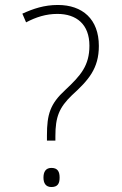

<svg xmlns="http://www.w3.org/2000/svg" viewBox="-20 -744 490 773"><path d="M169 -178H203V-196C203 -273 218 -311 270 -361C336 -421 378 -468 378 -559C378 -667 312 -724 213 -724C158 -724 114 -709 70 -689L85 -654C125 -675 165 -688 211 -688C288 -688 340 -646 340 -560C340 -480 305 -440 243 -382C182 -326 169 -284 169 -199ZM155 -29C155 -7 164 9 187 9C213 9 220 -6 220 -29C220 -52 213 -68 187 -68C164 -68 155 -52 155 -29Z"/></svg>

Font: Noto Sans Devanagari UI SemiCondensed ExtraLight
Style: Regular
Weight: 200
Width: 4
Designer: Jelle Bosma - Monotype Design Team
Foundry: Monotype Imaging Inc.
Version: Version 2.004